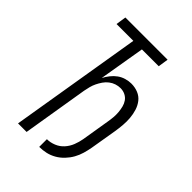

<svg xmlns="http://www.w3.org/2000/svg" viewBox="-218 -831 936 936"><g transform="rotate(45 250.0 -363.5)"><path d="M230 8V-45Q253 -45 276.5 -54.5Q300 -64 316.5 -82.5Q333 -101 342 -124Q351 -147 355 -170L379 -316Q382 -333 383.5 -350.5Q385 -368 383.5 -385Q382 -402 378 -418Q374 -434 365 -447Q356 -460 341 -467.5Q326 -475 308 -475Q293 -475 277.5 -470Q262 -465 248.5 -454.5Q235 -444 225.5 -430Q216 -416 209 -401.5Q202 -387 198 -371.5Q194 -356 191 -340L135 0H76L189 -682H73L81 -735H372L364 -682H248L208 -445Q217 -462 229.5 -478Q242 -494 258 -505.5Q274 -517 293 -522.5Q312 -528 330 -528Q355 -528 377 -519Q399 -510 413 -492Q427 -474 434 -451.5Q441 -429 443 -405Q445 -381 443 -356.5Q441 -332 437 -307L414 -170Q410 -148 403.5 -125.5Q397 -103 385.5 -82.5Q374 -62 357 -44Q340 -26 319 -14Q298 -2 275.5 3Q253 8 230 8Z"/></g></svg>

Font: Iosevka Light
Style: Italic
Weight: 300
Italic angle: -9°
Monospace: yes
Designer: Belleve Invis
Foundry: Belleve Invis
Version: Version 32.5.0; ttfautohint (v1.8.4)